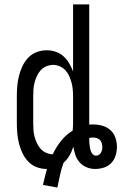

<svg xmlns="http://www.w3.org/2000/svg" viewBox="-20 -755 548 867"><path d="M239 92 174 80Q178 62 182.5 44Q187 26 192 8H191Q167 8 145 -0.5Q123 -9 107 -26Q91 -43 81 -64.5Q71 -86 65.5 -108Q60 -130 58 -153.5Q56 -177 56 -200V-320Q56 -343 58 -366.5Q60 -390 65.5 -412Q71 -434 81 -455.5Q91 -477 107 -494Q123 -511 145 -519.5Q167 -528 191 -528Q211 -528 231 -521.5Q251 -515 266.5 -501Q282 -487 292.5 -469Q303 -451 310 -432V-735H383V-192Q387 -193 391.5 -193Q396 -193 400 -193Q421 -193 441.5 -187.5Q462 -182 478 -168Q494 -154 501 -133.5Q508 -113 508 -92Q508 -72 502 -52.5Q496 -33 482 -18.5Q468 -4 448.5 2Q429 8 409 8Q390 8 371.5 0.5Q353 -7 340 -21.5Q327 -36 320.5 -55Q314 -74 311 -93Q305 -72 294 -53Q283 -34 267 -20Q257 7 251 35.5Q245 64 239 92ZM218 -58Q233 -90 255.5 -118.5Q278 -147 308 -165Q309 -174 309.5 -182.5Q310 -191 310 -200V-320Q310 -336 308.5 -351.5Q307 -367 303 -382Q299 -397 292.5 -411.5Q286 -426 275.5 -437.5Q265 -449 250 -455.5Q235 -462 220 -462Q204 -462 189 -455.5Q174 -449 163.5 -437.5Q153 -426 146.5 -411.5Q140 -397 136 -382Q132 -367 131 -351.5Q130 -336 130 -320V-200Q130 -184 131 -168.5Q132 -153 136 -138Q140 -123 146.5 -109Q153 -95 163 -83.5Q173 -72 187.5 -65.5Q202 -59 218 -58ZM413 -52Q420 -52 426 -55.5Q432 -59 435.5 -65Q439 -71 440.5 -77.5Q442 -84 442 -91Q442 -100 439.5 -108.5Q437 -117 431 -123Q425 -129 416.5 -131.5Q408 -134 400 -134Q396 -134 391.5 -133.5Q387 -133 383 -132V-125Q383 -117 383.5 -110Q384 -103 385 -96Q386 -89 387.5 -82Q389 -75 392 -68.5Q395 -62 400.5 -57Q406 -52 413 -52Z"/></svg>

Font: Huly
Style: Regular
Weight: 400
Designer: Belleve Invis
Foundry: Belleve Invis
Version: Version 33.2.5; ttfautohint (v1.8.4)